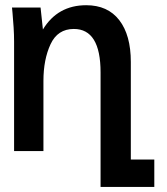

<svg xmlns="http://www.w3.org/2000/svg" viewBox="-20 -579 640 736"><path d="M28 -529Q27 -536 26 -550H135.5L144.5 -466Q201 -559 310.5 -559Q393 -559 437.2 -501.8Q481.5 -444.5 481.5 -341.5V32.5H571.5V137.5H365.5V-301.5Q365.5 -468 263 -468Q201 -468 173.8 -409.5Q146.5 -351 146.5 -269V0H34V-419Q34 -446 32.2 -474Q30.5 -502 28 -529Z"/></svg>

Font: JuliaMono SemiBold
Style: Regular
Weight: 600
Monospace: yes
Designer: cormullion
Foundry: corm
Version: Version 0.055; ttfautohint (v1.8.4)